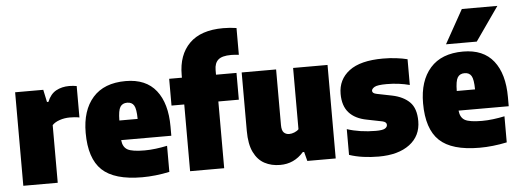

<svg xmlns="http://www.w3.org/2000/svg" viewBox="-52 -966 3040 1125"><g transform="rotate(-5 1468.0 -403.5)"><path d="M44 0V-550H209.5L225 -477H233.5Q251.5 -522 285.2 -540.5Q319 -559 363 -559Q374.5 -559 386 -557.8Q397.5 -556.5 406.5 -555V-370Q393 -373 377.8 -374Q362.5 -375 350 -375Q318.5 -375 290 -365.2Q261.5 -355.5 246.5 -339V0Z M743 11Q579.5 11 507.2 -57.5Q435 -126 435 -277Q435 -409 501.2 -484Q567.5 -559 694.5 -559Q813.5 -559 873.5 -483Q933.5 -407 933.5 -270.5V-216.5H638.5Q642.5 -175.5 669.8 -160Q697 -144.5 771 -144.5Q802.5 -144.5 836.5 -148.8Q870.5 -153 903.5 -160V-6.5Q820 11 743 11ZM692.5 -432Q664.5 -432 651.5 -411.5Q638.5 -391 638 -332H745.5Q745 -391 732.5 -411.5Q720 -432 692.5 -432Z M1025 0V-392.5H950V-550H1025V-566Q1025 -684 1092 -751Q1159 -818 1290.5 -818Q1331.5 -818 1369 -812V-654.5Q1343.5 -657.5 1323.5 -657.5Q1270 -657.5 1247.8 -637.8Q1225.5 -618 1225.5 -577.5V-550H1346V-392.5H1225.5V0Z M1554 9.5Q1503 9.5 1463 -11.8Q1423 -33 1399.8 -80.5Q1376.5 -128 1376.5 -206.5V-550H1579V-223Q1579 -191 1591.2 -178.8Q1603.5 -166.5 1623 -166.5Q1637.5 -166.5 1653.2 -172.8Q1669 -179 1679 -189.5V-550H1881.5V0H1714.5L1700.5 -54H1692.5Q1636.5 10 1554 9.5Z M2134 11Q2087.5 11 2043.8 5Q2000 -1 1961 -14V-165.5Q1997 -153.5 2040.5 -147Q2084 -140.5 2130 -140.5Q2169.5 -140.5 2183.5 -148.8Q2197.5 -157 2197.5 -170.5Q2197.5 -187 2173 -192.5L2083.5 -210.5Q2014.5 -223.5 1978.8 -263.5Q1943 -303.5 1943 -374Q1943 -458.5 2009 -508.8Q2075 -559 2208 -559Q2248 -559 2285 -554.5Q2322 -550 2351.5 -542.5V-391Q2322 -399 2287.8 -403.5Q2253.5 -408 2217 -408Q2161.5 -408 2144.8 -397.8Q2128 -387.5 2128 -376Q2128 -361 2154 -356L2243.5 -338Q2308.5 -324.5 2345.5 -287.8Q2382.5 -251 2382.5 -176Q2382.5 -89 2316 -39Q2249.5 11 2134 11Z M2727.5 11Q2564 11 2491.8 -57.5Q2419.5 -126 2419.5 -277Q2419.5 -409 2485.8 -484Q2552 -559 2679 -559Q2798 -559 2858 -483Q2918 -407 2918 -270.5V-216.5H2623Q2627 -175.5 2654.2 -160Q2681.5 -144.5 2755.5 -144.5Q2787 -144.5 2821 -148.8Q2855 -153 2888 -160V-6.5Q2804.5 11 2727.5 11ZM2677 -432Q2649 -432 2636 -411.5Q2623 -391 2622.5 -332H2730Q2729.5 -391 2717 -411.5Q2704.5 -432 2677 -432ZM2583.5 -610 2694 -808H2903L2764.5 -610Z"/></g></svg>

Font: Encode Sans SemiCondensed SemiCondensed Black
Style: Regular
Weight: 900
Width: 4
Designer: Multiple Designers
Foundry: Impallari Type
Version: Version 3.000; ttfautohint (v1.8.3) -l 8 -r 50 -G 200 -x 14 